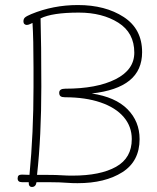

<svg xmlns="http://www.w3.org/2000/svg" viewBox="-20 -726 624 762"><path d="M67 -33 97 -32Q113 -198 113 -381V-456Q113 -572 109 -635Q107 -634 99.5 -630.5Q92 -627 86 -627Q81 -627 77 -630.5Q73 -634 73 -641Q73 -651 79 -656.5Q85 -662 104 -670Q191 -706 289 -706Q398 -706 471 -658.5Q544 -611 544 -519Q544 -447 494 -406.5Q444 -366 344 -355Q438 -341 486 -292.5Q534 -244 534 -174Q534 -86 465.5 -42.5Q397 1 288 1Q266 1 255 0Q218 -3 169 -3H125Q122 16 107 16Q93 16 94 -3H67Q50 -3 50 -18Q50 -26 54 -29.5Q58 -33 67 -33ZM162 -32Q204 -32 232 -30Q244 -29 268 -29Q378 -29 440.5 -64Q503 -99 503 -174Q503 -224 471 -261.5Q439 -299 379 -319.5Q319 -340 238 -340Q226 -340 220.5 -344Q215 -348 215 -358Q215 -374 239 -374Q364 -374 438.5 -411.5Q513 -449 513 -517Q513 -596 449.5 -636Q386 -676 293 -676Q187 -676 141 -653Q144 -552 144 -383Q144 -184 127 -32Z"/></svg>

Font: Mali ExtraLight
Style: Regular
Weight: 275
Version: Version 1.000; ttfautohint (v1.6)